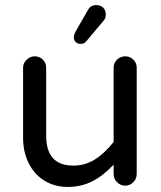

<svg xmlns="http://www.w3.org/2000/svg" viewBox="-20 -726 635 757"><path d="M271 -580Q271 -588 277 -600L327 -687Q337 -706 360 -706Q376 -706 386.5 -696Q397 -686 397 -669Q397 -653 388 -644L320 -563Q313 -553 298 -553Q286 -553 278.5 -560Q271 -567 271 -580ZM71 -459Q71 -477 85 -490.5Q99 -504 117 -504Q136 -504 149 -491Q162 -478 162 -459V-191Q162 -73 269 -73Q314 -73 352 -96Q390 -119 428 -166V-459Q428 -478 441.5 -491Q455 -504 474 -504Q492 -504 505.5 -491Q519 -478 519 -459V-40Q519 -21 505.5 -7.5Q492 6 474 6Q455 6 441.5 -7.5Q428 -21 428 -40V-77Q387 -33 343.5 -11Q300 11 247 11Q194 11 153 -15Q114 -40 92.5 -84Q71 -128 71 -182Z"/></svg>

Font: 寒蝉全圆体
Style: Regular
Weight: 400
Designer: Warren2060
      Designed by Motoya company      

      [Varela Round]
      Joe Prince(Latin component); Avraham Cornf
Foundry: ChillType
Version: Version 3.200